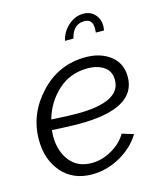

<svg xmlns="http://www.w3.org/2000/svg" viewBox="-111 -811 756 902"><g transform="rotate(-15 267.0 -360.0)"><path d="M375 -695Q320 -695 305 -629H264Q273 -671 306 -700.5Q339 -730 379 -730Q414 -730 435 -707Q456 -684 456 -650Q456 -643 454 -629H414Q414 -633 414.5 -640Q415 -647 415 -650Q415 -695 375 -695ZM227 -235Q179 -235 96 -240Q94 -220 94 -211Q94 -138 131.5 -90Q169 -42 238 -42Q287 -42 335 -69Q383 -96 408 -139L464 -122Q428 -63 362.5 -26.5Q297 10 226 10Q133 10 79 -52.5Q25 -115 25 -211Q25 -337 115.5 -433.5Q206 -530 337 -530Q409 -530 457 -493Q505 -456 505 -390Q505 -235 227 -235ZM332 -477Q247 -477 187.5 -422.5Q128 -368 106 -289Q186 -284 230 -284Q443 -284 443 -391Q443 -434 411.5 -455.5Q380 -477 332 -477Z"/></g></svg>

Font: Raleway-v4020
Style: Italic
Weight: 400
Italic angle: -12°
Designer: Matt McInerney, Pablo Impallari, Rodrigo Fuenzalida
Foundry: Matt McInerney, Pablo Impallari, Rodrigo Fuenzalida
Version: Version 4.020;PS 004.020;hotconv 1.0.88;makeotf.lib2.5.64775